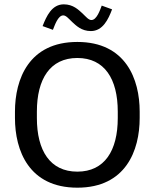

<svg xmlns="http://www.w3.org/2000/svg" viewBox="-20 -862 723 898"><path d="M179.2 -740 227.5 -722.5C235.8 -742.5 250.8 -790 275.8 -790C289.2 -790 300.8 -775 317.5 -759.2C335.8 -742.5 360.8 -716.7 405 -716.7C460.8 -716.7 486.7 -771.7 504.2 -818.3L455.8 -835.8C448.3 -815.8 432.5 -768.3 407.5 -768.3C394.2 -768.3 382.5 -783.3 365.8 -799.2C347.5 -815.8 322.5 -841.7 278.3 -841.7C222.5 -841.7 197.5 -786.7 179.2 -740ZM50 -310C50 -158.3 115 15.8 341.7 15.8C568.3 15.8 633.3 -158.3 633.3 -310V-340C633.3 -491.7 568.3 -665.8 341.7 -665.8C115 -665.8 50 -491.7 50 -340ZM341.7 -59.2C214.2 -59.2 152.5 -157.5 152.5 -310V-340C152.5 -492.5 214.2 -590.8 341.7 -590.8C469.2 -590.8 530.8 -492.5 530.8 -340V-310C530.8 -157.5 469.2 -59.2 341.7 -59.2Z"/></svg>

Font: Boon Medium
Style: Regular
Weight: 500
Designer: Sungsit Sawaiwan
Foundry: FontUni
Version: Version 2.0